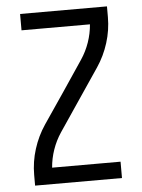

<svg xmlns="http://www.w3.org/2000/svg" viewBox="-53 -777 605 819"><g transform="rotate(-5 250.0 -367.5)"><path d="M64 0V-46Q64 -102 81 -156Q98 -210 129 -256L218 -387L306 -518Q328 -551 341 -588.5Q354 -626 357 -665H64V-735H436V-689Q436 -633 419 -579Q402 -525 371 -479L194 -217Q172 -184 159 -146.5Q146 -109 143 -70H436V0Z"/></g></svg>

Font: Iosevka Curly
Style: Regular
Weight: 400
Monospace: yes
Designer: Belleve Invis
Foundry: Belleve Invis
Version: Version 22.1.2; ttfautohint (v1.8.4)